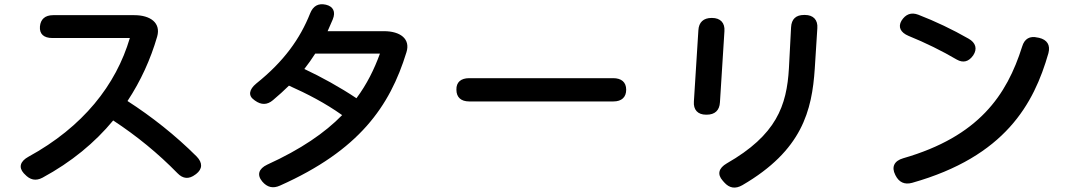

<svg xmlns="http://www.w3.org/2000/svg" viewBox="-20 -835 5040 899"><path d="M91 -24 96 -19C120 7 147 14 179 -3C314 -76 424 -167 510 -271C621 -198 720 -117 811 -24C837 3 865 5 895 -18L898 -20C929 -44 929 -73 901 -102C802 -201 689 -290 577 -362C639 -456 685 -557 716 -664C734 -728 684 -764 609 -764H229C191 -764 170 -745 167 -711C164 -676 185 -657 225 -657H588C523 -437 369 -241 113 -101C75 -80 66 -52 91 -24Z M1170 -367 1174 -364C1203 -343 1231 -343 1258 -366C1285 -389 1310 -411 1333 -434C1418 -396 1502 -353 1582 -296C1501 -213 1389 -136 1231 -64C1191 -45 1182 -16 1208 15C1231 42 1258 49 1291 34C1661 -131 1805 -336 1883 -590C1903 -653 1854 -689 1778 -689H1514C1522 -707 1530 -725 1538 -744C1553 -780 1540 -805 1506 -813C1470 -821 1446 -807 1432 -772C1385 -654 1310 -548 1180 -444C1146 -416 1141 -387 1170 -367ZM1405 -512C1423 -535 1440 -559 1456 -584H1759C1732 -510 1698 -441 1649 -375C1573 -426 1484 -475 1405 -512Z M2851 -469H2177C2138 -469 2116 -450 2117 -415C2117 -379 2139 -360 2177 -360H2852C2891 -360 2912 -380 2912 -415C2912 -451 2889 -469 2851 -469Z M3364 11 3371 19C3395 46 3423 51 3456 32C3736 -131 3782 -317 3795 -514L3807 -703C3810 -742 3788 -765 3749 -765H3745C3707 -765 3686 -746 3684 -707L3674 -516C3664 -339 3615 -203 3383 -70C3345 -48 3337 -19 3364 11ZM3286 -298H3289C3327 -298 3349 -318 3351 -356L3372 -689C3375 -728 3353 -751 3314 -751H3312C3274 -751 3252 -731 3250 -693L3229 -360C3226 -321 3247 -298 3286 -298Z M4845 -658 4839 -659C4802 -668 4777 -654 4766 -617C4694 -389 4563 -196 4209 -94C4167 -82 4153 -53 4172 -16L4173 -14C4189 18 4215 31 4251 21C4686 -102 4821 -348 4889 -586C4899 -624 4883 -649 4845 -658ZM4234 -667C4313 -635 4392 -596 4460 -556C4490 -539 4516 -546 4537 -576C4557 -606 4549 -635 4515 -654C4440 -697 4360 -735 4280 -766C4246 -779 4220 -768 4201 -738C4184 -709 4196 -683 4234 -667Z"/></svg>

Font: 寒蝉团圆体 Round
Style: Regular
Weight: 500
Designer: 寒蝉字型
Version: Version 2.700;Glyphs 3.1.1 (3135)